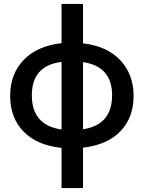

<svg xmlns="http://www.w3.org/2000/svg" viewBox="-20 -750 737 983"><path d="M405 -730V-528Q528 -514 596 -441.5Q664 -369 664 -259Q664 -148 596.5 -78Q529 -8 405 6V213H295V7Q169 -6 100.5 -76.5Q32 -147 32 -259Q32 -371 101 -443Q170 -515 295 -529V-730ZM295 -87V-433Q143 -414 143 -262Q143 -109 295 -87ZM405 -432V-88Q554 -111 554 -262Q554 -410 405 -432Z"/></svg>

Font: Raleway
Style: Regular
Weight: 600
Designer: Matt McInerney, Pablo Impallari, Rodrigo Fuenzalida
Foundry: Matt McInerney, Pablo Impallari, Rodrigo Fuenzalida
Version: Version 1.000;PS 001.001;hotconv 1.0.56; ttfautohint (v1.5)